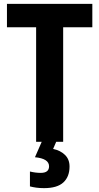

<svg xmlns="http://www.w3.org/2000/svg" viewBox="-20 -734 514 994"><path d="M307 0H167V-593H16V-714H458V-593H307ZM340 128Q340 181 308 210.5Q276 240 208 240Q186 240 168 237.5Q150 235 135 231V154Q164 161 191 161Q234 161 234 127Q234 87 161 80L196 0H271L255 37Q293 45 316.5 68Q340 91 340 128Z"/></svg>

Font: Noto Sans Condensed
Style: Bold
Weight: 700
Width: 3
Designer: Monotype Design Team
Foundry: Monotype Imaging Inc.
Version: Version 2.013; ttfautohint (v1.8.4.7-5d5b)